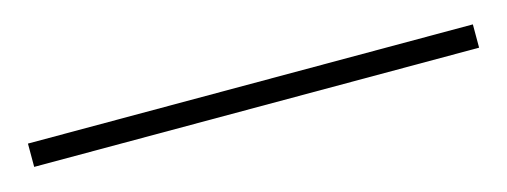

<svg xmlns="http://www.w3.org/2000/svg" viewBox="-19 -10 536 203"><g transform="rotate(-15 248.5 91.0)"><path d="M5.5 104V78.5H492.5V104Z"/></g></svg>

Font: Imbue 50pt ExtraBold
Style: Regular
Weight: 800
Designer: Tyler Finck
Foundry: Etcetera Type Company
Version: Version 1.102; ttfautohint (v1.8.3)